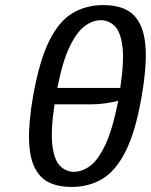

<svg xmlns="http://www.w3.org/2000/svg" viewBox="-20 -730 597 760"><path d="M263 10Q212 10 175.5 -7Q139 -24 118 -65Q97 -106 95 -175.5Q93 -245 111 -350Q136 -490 175 -568.5Q214 -647 268 -678.5Q322 -710 389 -710Q440 -710 476.5 -693Q513 -676 534 -635Q555 -594 557 -524.5Q559 -455 541 -350Q517 -210 477.5 -131.5Q438 -53 384.5 -21.5Q331 10 263 10ZM379 -650Q348 -650 316.5 -627.5Q285 -605 256.5 -547Q228 -489 207 -382H456Q472 -489 464.5 -547Q457 -605 433.5 -627.5Q410 -650 379 -650ZM273 -50Q305 -50 337 -73.5Q369 -97 397.5 -158Q426 -219 448 -331Q424 -325 396.5 -321Q369 -317 345 -317H196Q180 -211 187.5 -153Q195 -95 218.5 -72.5Q242 -50 273 -50Z"/></svg>

Font: Cuprum
Style: Italic
Weight: 400
Italic angle: -10°
Designer: Jovanny Lemonad
Foundry: Jovanny Lemonad
Version: Version 3.000